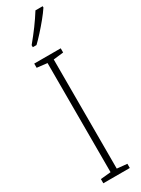

<svg xmlns="http://www.w3.org/2000/svg" viewBox="-249 -971 730 992"><g transform="rotate(-30 116.0 -474.5)"><path d="M195 0H37V-25L98 -31V-682L37 -689V-714H195V-689L135 -682V-31L195 -25ZM223 -941Q207 -917 184.5 -889.5Q162 -862 138 -835.5Q114 -809 95 -791H73V-803Q106 -843 131 -877Q156 -911 180 -949H223Z"/></g></svg>

Font: Noto Sans Gujarati ExtraCondensed ExtraLight
Style: Regular
Weight: 200
Width: 2
Designer: Jelle Bosma - Monotype Design Team, Universal Thirst
Foundry: Monotype Imaging Inc.
Version: Version 2.106; ttfautohint (v1.8.4.7-5d5b)